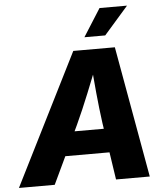

<svg xmlns="http://www.w3.org/2000/svg" viewBox="-87 -1005 913 1060"><g transform="rotate(-5 370.0 -475.5)"><path d="M-25.4 0 339.4 -727.5H569.8L699.7 0H512.7L464.8 -318.4Q454.1 -397 445.6 -485.6Q437 -574.2 430.2 -670.4H469.7Q432.1 -575.2 396.2 -486.6Q360.4 -397.9 323.7 -318.4L172.9 0ZM166 -152.3 187.5 -284.7H581.1L559.1 -152.3ZM407.2 -797.4 504.4 -950.7H656.7L522.5 -797.4Z"/></g></svg>

Font: Inter 17pt ExtraBold
Style: Italic
Weight: 800
Italic angle: -9.3988°
Version: Version 4.001;git-66647c0bb